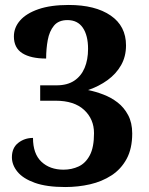

<svg xmlns="http://www.w3.org/2000/svg" viewBox="-20 -744 599 774"><path d="M243 10Q168 10 120.5 -7Q73 -24 50.5 -51.5Q28 -79 28 -110Q28 -148 53.5 -168Q79 -188 113 -188Q113 -124 147 -92Q181 -60 236 -60Q269 -60 297 -73Q325 -86 342 -118Q359 -150 359 -207Q359 -264 319 -301Q279 -338 204 -338H142V-400H208Q251 -400 279 -418.5Q307 -437 321 -470Q335 -503 335 -547Q335 -601 314 -632Q293 -663 252 -663Q216 -663 197.5 -640.5Q179 -618 172.5 -582.5Q166 -547 166 -508Q104 -508 70 -529.5Q36 -551 36 -597Q36 -633 61 -661.5Q86 -690 135 -707Q184 -724 257 -724Q364 -724 426 -681.5Q488 -639 488 -561Q488 -516 468 -481Q448 -446 413.5 -421Q379 -396 335 -381Q365 -375 396.5 -363Q428 -351 454 -331Q480 -311 496.5 -280Q513 -249 513 -206Q513 -145 490.5 -103.5Q468 -62 429.5 -37Q391 -12 343 -1Q295 10 243 10Z"/></svg>

Font: Noto Serif Armenian
Style: Regular
Weight: 400
Designer: Monotype Design Team
Foundry: Monotype Imaging Inc.
Version: Version 2.007